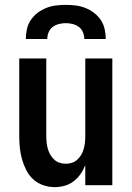

<svg xmlns="http://www.w3.org/2000/svg" viewBox="-20 -760 540 788"><path d="M204 8Q180 8 157 0Q134 -8 116.5 -24Q99 -40 88 -61.5Q77 -83 70.5 -106Q64 -129 61.5 -152.5Q59 -176 59 -200V-520H170V-200Q170 -187 171.5 -174Q173 -161 176.5 -148.5Q180 -136 186.5 -125Q193 -114 202.5 -105Q212 -96 224.5 -92Q237 -88 250 -88Q263 -88 275.5 -92Q288 -96 297.5 -105Q307 -114 313.5 -125Q320 -136 323.5 -148.5Q327 -161 328.5 -174Q330 -187 330 -200V-520H441V0H330V-82Q322 -62 310 -45Q298 -28 281.5 -15.5Q265 -3 245 2.5Q225 8 204 8ZM86 -600Q86 -620 90.5 -640.5Q95 -661 106.5 -678Q118 -695 134.5 -707.5Q151 -720 170 -727.5Q189 -735 209.5 -737.5Q230 -740 250 -740Q270 -740 290.5 -737.5Q311 -735 330 -727.5Q349 -720 365.5 -707.5Q382 -695 393.5 -678Q405 -661 409.5 -640.5Q414 -620 414 -600H326Q326 -614 320.5 -627.5Q315 -641 303.5 -649.5Q292 -658 278 -661.5Q264 -665 250 -665Q236 -665 222 -661.5Q208 -658 196.5 -649.5Q185 -641 179.5 -627.5Q174 -614 174 -600Z"/></svg>

Font: Iosevka Curly
Style: Bold
Weight: 700
Monospace: yes
Designer: Belleve Invis
Foundry: Belleve Invis
Version: Version 22.1.2; ttfautohint (v1.8.4)